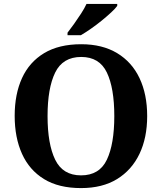

<svg xmlns="http://www.w3.org/2000/svg" viewBox="-20 -951 827 981"><path d="M394 10Q280 10 205 -36Q130 -82 92.5 -165Q55 -248 55 -359Q55 -470 92.5 -552Q130 -634 205.5 -679.5Q281 -725 395 -725Q503 -725 578.5 -679.5Q654 -634 693 -551.5Q732 -469 732 -358Q732 -247 692.5 -164.5Q653 -82 578 -36Q503 10 394 10ZM394 -55Q488 -55 526 -135Q564 -215 564 -358Q564 -501 526 -580.5Q488 -660 395 -660Q301 -660 262 -580.5Q223 -501 223 -358Q223 -215 262 -135Q301 -55 394 -55ZM325 -784Q340 -803 358.5 -829Q377 -855 394.5 -882Q412 -909 422 -931H579V-921Q570 -908 548.5 -888Q527 -868 500 -846Q473 -824 445 -804.5Q417 -785 393 -771H325Z"/></svg>

Font: Noto Serif Yezidi
Style: Bold
Weight: 700
Designer: Dalton Maag Ltd
Foundry: Dalton Maag Ltd
Version: Version 1.001; ttfautohint (v1.8.4.7-5d5b)